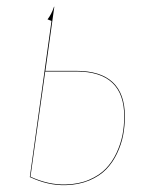

<svg xmlns="http://www.w3.org/2000/svg" viewBox="-20 -537 445 566"><path d="M205.1 -328.1Q348.1 -328.1 348.1 -193.8Q348.1 -165.5 343 -138.7Q337.9 -111.8 325.2 -85Q312.5 -58.1 293.2 -38.1Q273.9 -18.1 243.2 -5.1Q212.4 7.8 173.8 8.8Q121.6 10.3 67.9 -15.1L131.8 -475.1L120.1 -480Q131.8 -494.6 139.2 -517.1H140.1L113.8 -328.1ZM173.8 6.8Q212.4 5.9 242.7 -7.1Q272.9 -20 292 -39.8Q311 -59.6 323.5 -86.2Q335.9 -112.8 341.1 -139.2Q346.2 -165.5 346.2 -193.8Q346.2 -326.2 205.1 -326.2H113.3L69.8 -16.1Q123 8.3 173.8 6.8Z"/></svg>

Font: Fira Sans Compressed Two
Style: Italic
Weight: 100
Width: 3
Italic angle: -8°
Designer: Carrois Corporate & Edenspiekermann AG
Foundry: Carrois Corporate GbR & Edenspiekermann AG
Version: Version 4.203;PS 004.203;hotconv 1.0.88;makeotf.lib2.5.64775